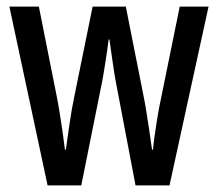

<svg xmlns="http://www.w3.org/2000/svg" viewBox="-20 -559 657 579"><path d="M388.7 0 328.1 -318.4Q325.7 -332.5 323.2 -348.1Q320.8 -363.8 318.6 -379.4Q316.4 -395 314.2 -410.4Q312 -425.8 310.1 -439.9H307.6Q305.7 -424.8 303.5 -408.9Q301.3 -393.1 298.8 -377.4Q296.4 -361.8 293.9 -346.9Q291.5 -332 289.1 -318.4L225.1 0H123.5L8.3 -539.1H97.2L149.4 -276.9Q154.8 -250.5 159.4 -221.9Q164.1 -193.4 168.2 -164.8Q172.4 -136.2 175.8 -107.9H178.7Q181.2 -125.5 183.8 -144.5Q186.5 -163.6 189.5 -184.3Q192.4 -205.1 196.3 -227.3Q200.2 -249.5 205.1 -272.9L259.3 -539.1H359.4L412.6 -271Q417 -250 421.1 -224.1Q425.3 -198.2 429.7 -168.9Q434.1 -139.6 438.5 -107.9H441.4Q442.9 -125 445.6 -144.5Q448.2 -164.1 451.7 -186.3Q455.1 -208.5 459.5 -232.4L522 -539.1H608.9L491.2 0Z"/></svg>

Font: Open Sans Condensed Medium
Style: Regular
Weight: 500
Width: 3
Designer: Monotype Design Team
Foundry: Monotype Imaging Inc.
Version: Version 3.000